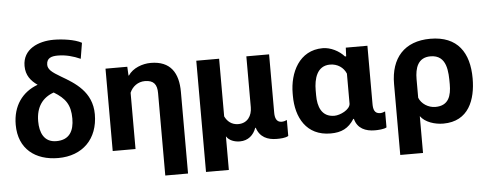

<svg xmlns="http://www.w3.org/2000/svg" viewBox="-57 -909 3178 1252"><g transform="rotate(-5 1532.0 -283.5)"><path d="M292.5 14.6C452.6 14.6 554.7 -87.9 554.7 -249C554.7 -397 442.9 -462.4 356.9 -512.7C329.6 -528.8 306.2 -543.5 292 -557.6C280.3 -570.3 273.4 -582 273.4 -597.2C273.4 -641.6 305.7 -651.4 347.2 -651.4C399.4 -651.4 448.7 -637.7 494.6 -617.2L511.7 -720.7C466.3 -746.1 383.3 -756.3 329.1 -756.3C229.5 -756.3 125.5 -713.4 125.5 -602.5C125.5 -540.5 157.2 -502.9 199.7 -473.1C97.2 -435.5 34.7 -348.6 34.7 -225.6C34.7 -66.9 143.1 14.6 292.5 14.6ZM406.2 -233.9C406.2 -153.3 375.5 -96.2 290 -96.2C208 -96.2 182.6 -163.1 182.6 -235.4C182.6 -329.1 225.6 -387.7 299.8 -413.6C374.5 -368.2 406.2 -324.2 406.2 -233.9Z M977.5 189H1126.5V-345.2C1126.5 -469.2 1076.7 -550.8 946.3 -550.8C892.6 -550.8 828.6 -527.8 798.3 -481.4H795.4L792.5 -539.1H649.9V0H799.3V-368.2C815.9 -408.2 853 -436 898.4 -436C957 -436 977.5 -406.2 977.5 -350.6Z M1244.1 189H1393.6V-31.2C1411.1 -2.4 1447.8 9.8 1481.9 9.8C1536.6 9.8 1572.3 -23.4 1588.9 -69.8H1592.3C1612.3 -7.3 1662.1 14.6 1723.1 14.6C1746.6 14.6 1778.8 13.7 1798.8 2V-102.5C1787.6 -97.2 1775.9 -94.2 1764.2 -94.2C1728.5 -94.2 1720.7 -126 1720.7 -156.7V-539.1H1571.8V-205.6C1571.8 -150.4 1541.5 -103.5 1481.4 -103.5C1437.5 -103.5 1409.2 -128.9 1393.6 -161.6V-539.1H1244.1Z M2075.7 9.8C2147 9.8 2193.4 -12.7 2231 -71.8H2234.9C2251 -7.3 2304.7 14.6 2365.2 14.6C2384.8 14.6 2425.8 12.7 2441.9 2V-102.5C2431.2 -98.1 2420.9 -94.2 2409.2 -94.2C2371.1 -94.2 2364.3 -124 2364.3 -157.7V-539.1H2222.7L2220.2 -482.4H2212.4C2179.7 -520 2123.5 -548.8 2072.3 -548.8C1918 -548.8 1851.6 -407.2 1851.6 -271.5V-255.9C1851.6 -115.2 1917 9.8 2075.7 9.8ZM2110.4 -103C2025.4 -103 2002.9 -174.3 2002.9 -246.6V-278.8C2002.9 -352.5 2023.9 -438 2110.4 -438C2159.2 -438 2198.7 -410.6 2215.3 -369.6V-171.9C2212.4 -133.3 2147.9 -103 2110.4 -103Z M2515.6 189H2664.6V-52.2C2694.3 -9.8 2759.3 9.8 2813.5 9.8C2980 9.8 3029.3 -128.9 3029.3 -267.6C3029.3 -435.5 2955.1 -548.8 2776.4 -548.8C2606.4 -548.8 2515.6 -444.8 2515.6 -275.4ZM2771.5 -103C2724.6 -103 2680.2 -132.3 2664.6 -172.4V-293.9C2664.6 -365.7 2684.6 -434.6 2767.6 -434.6C2877 -434.6 2877.4 -322.3 2877.4 -242.2C2877.4 -168 2858.9 -103 2771.5 -103Z"/></g></svg>

Font: Winston ExtraBold
Style: Regular
Weight: 800
Designer: Vernon Adams, Kim Jin-seong, David Berlow, Cristiano Sobral
Foundry: The Winston Project Authors
Version: Version 3.004